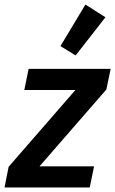

<svg xmlns="http://www.w3.org/2000/svg" viewBox="-30 -825 507 845"><path d="M-10 0 8 -91 302 -429H77L96 -522H457L438 -431L144 -93H384L365 0ZM303 -581 236 -622 346 -805 434 -749Z"/></svg>

Font: IBM Plex Sans Cond SmBld
Style: Italic
Weight: 600
Width: 3
Italic angle: -11°
Designer: Mike Abbink, Paul van der Laan, Pieter van Rosmalen
Foundry: Bold Monday
Version: Version 1.3